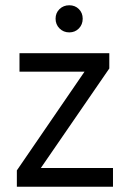

<svg xmlns="http://www.w3.org/2000/svg" viewBox="-20 -709 493 729"><path d="M279.5 -674.5Q294 -660 294 -638Q294 -616 279.5 -601Q265 -586 243 -586Q221 -586 206 -601Q191 -616 191 -638Q191 -660 206 -674.5Q221 -689 243 -689Q265 -689 279.5 -674.5ZM409 0H44V-62L301 -437H54V-507H395V-449L135 -71H409Z"/></svg>

Font: Hind Kochi
Style: Regular
Weight: 400
Designer: Dhruvi Tolia
Foundry: Indian Type Foundry
Version: Version 0.702;PS 1.0;hotconv 1.0.81;makeotf.lib2.5.63406